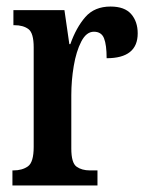

<svg xmlns="http://www.w3.org/2000/svg" viewBox="-20 -567 454 587"><path d="M18 0V-46H21Q48 -46 65.5 -58.5Q83 -71 83 -118V-422Q83 -466 67 -478Q51 -490 24 -490H21V-536H177L192 -432H195Q213 -483 241 -515Q269 -547 318 -547Q361 -547 381 -524Q401 -501 401 -465Q401 -389 306 -389Q306 -430 298 -450Q290 -470 267 -470Q244 -470 228.5 -440Q213 -410 205.5 -365.5Q198 -321 198 -276V-113Q198 -69 214 -57.5Q230 -46 255 -46H278V0Z"/></svg>

Font: Noto Serif Khmer ExtraCondensed SemiBold
Style: Regular
Weight: 600
Width: 2
Designer: Danh Hong and the Monotype Design Team
Foundry: Monotype Imaging Inc.
Version: Version 2.004; ttfautohint (v1.8.4.7-5d5b)